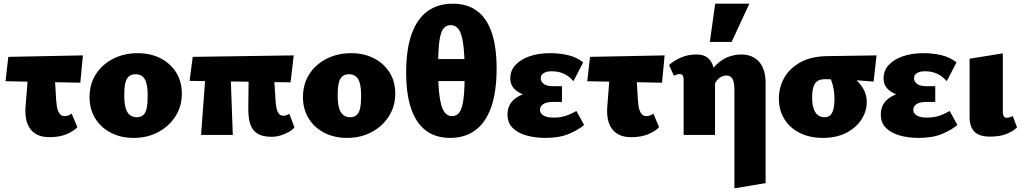

<svg xmlns="http://www.w3.org/2000/svg" viewBox="-20 -731 5537 1040"><path d="M10 -291 25 -423 429 -431 415 -283ZM118 -148 139 -414H271L284 -192Q285 -180 287.5 -158.5Q290 -137 300 -119.5Q310 -102 330 -102Q340 -102 351 -106Q362 -110 368 -116L399 -42Q380 -21 341 -4.5Q302 12 249 12Q209 12 182.5 -1Q156 -14 141 -37Q126 -60 121 -88.5Q116 -117 118 -148Z M703 16Q634 16 579.5 -12.5Q525 -41 495 -91Q465 -141 465 -205Q465 -275 499 -328.5Q533 -382 592.5 -412.5Q652 -443 726 -443Q796 -443 850 -415Q904 -387 934.5 -338Q965 -289 965 -224Q965 -156 931 -102Q897 -48 838 -16Q779 16 703 16ZM720 -96Q743 -96 756.5 -108.5Q770 -121 775 -146.5Q780 -172 780 -211Q780 -255 773 -280.5Q766 -306 751 -317.5Q736 -329 714 -329Q692 -329 678 -317Q664 -305 658.5 -280Q653 -255 653 -216Q653 -172 660.5 -146Q668 -120 683.5 -108Q699 -96 720 -96Z M1069 0 1100 -414H1226L1241 0ZM1007 -293 1024 -423 1571 -431 1554 -285ZM1325 -150 1328 -414H1458L1473 -182Q1474 -163 1478 -144.5Q1482 -126 1491 -115Q1500 -104 1515 -104Q1524 -104 1533 -107.5Q1542 -111 1547 -115L1575 -41Q1566 -29 1545.5 -17Q1525 -5 1500.5 2.5Q1476 10 1451 10Q1400 10 1372 -9Q1344 -28 1334 -63.5Q1324 -99 1325 -150Z M1859 16Q1790 16 1735.5 -12.5Q1681 -41 1651 -91Q1621 -141 1621 -205Q1621 -275 1655 -328.5Q1689 -382 1748.5 -412.5Q1808 -443 1882 -443Q1952 -443 2006 -415Q2060 -387 2090.5 -338Q2121 -289 2121 -224Q2121 -156 2087 -102Q2053 -48 1994 -16Q1935 16 1859 16ZM1876 -96Q1899 -96 1912.5 -108.5Q1926 -121 1931 -146.5Q1936 -172 1936 -211Q1936 -255 1929 -280.5Q1922 -306 1907 -317.5Q1892 -329 1870 -329Q1848 -329 1834 -317Q1820 -305 1814.5 -280Q1809 -255 1809 -216Q1809 -172 1816.5 -146Q1824 -120 1839.5 -108Q1855 -96 1876 -96Z M2418 16Q2341 16 2288 -23Q2235 -62 2207.5 -141Q2180 -220 2180 -338Q2180 -463 2209.5 -546Q2239 -629 2295.5 -670Q2352 -711 2433 -711Q2510 -711 2563 -672.5Q2616 -634 2643 -556Q2670 -478 2670 -360Q2670 -234 2640.5 -150.5Q2611 -67 2554.5 -25.5Q2498 16 2418 16ZM2428 -102Q2454 -102 2469 -123Q2484 -144 2490.5 -194.5Q2497 -245 2497 -335Q2497 -436 2489 -493Q2481 -550 2464.5 -572.5Q2448 -595 2422 -595Q2396 -595 2381 -575Q2366 -555 2359.5 -504.5Q2353 -454 2353 -363Q2353 -262 2361.5 -205Q2370 -148 2386.5 -125Q2403 -102 2428 -102ZM2278 -292V-411H2555V-292Z M2934 16Q2877 16 2830.5 2.5Q2784 -11 2756.5 -38.5Q2729 -66 2729 -111Q2729 -173 2782.5 -205.5Q2836 -238 2921 -238V-202Q2876 -202 2835 -212.5Q2794 -223 2769 -246.5Q2744 -270 2744 -307Q2744 -349 2772.5 -379.5Q2801 -410 2849.5 -426.5Q2898 -443 2959 -443Q3014 -443 3060 -431.5Q3106 -420 3139 -393L3086 -291Q3065 -317 3035.5 -331Q3006 -345 2967 -345Q2947 -345 2934 -339.5Q2921 -334 2915 -326Q2909 -318 2909 -307Q2909 -289 2925.5 -276.5Q2942 -264 2977 -264H3024V-179H2977Q2940 -179 2922.5 -167Q2905 -155 2905 -137Q2905 -124 2913 -114.5Q2921 -105 2937.5 -99.5Q2954 -94 2979 -94Q3014 -94 3042.5 -103Q3071 -112 3102 -130L3144 -54Q3115 -29 3063 -6.5Q3011 16 2934 16Z M3161 -291 3176 -423 3580 -431 3566 -283ZM3269 -148 3290 -414H3422L3435 -192Q3436 -180 3438.5 -158.5Q3441 -137 3451 -119.5Q3461 -102 3481 -102Q3491 -102 3502 -106Q3513 -110 3519 -116L3550 -42Q3531 -21 3492 -4.5Q3453 12 3400 12Q3360 12 3333.5 -1Q3307 -14 3292 -37Q3277 -60 3272 -88.5Q3267 -117 3269 -148Z M3958 289V-244Q3958 -286 3947.5 -304Q3937 -322 3915 -322Q3900 -322 3886 -314.5Q3872 -307 3861 -292.5Q3850 -278 3843 -258L3801 -292Q3828 -350 3860.5 -381Q3893 -412 3928 -424Q3963 -436 3996 -436Q4035 -436 4065 -418.5Q4095 -401 4111 -366.5Q4127 -332 4127 -283V261ZM3683 0V-299Q3683 -308 3681 -315Q3679 -322 3674.5 -326Q3670 -330 3663 -330Q3655 -330 3647 -327.5Q3639 -325 3630 -321L3604 -379Q3631 -403 3669 -419.5Q3707 -436 3752 -436Q3790 -436 3811.5 -419.5Q3833 -403 3842.5 -373Q3852 -343 3853 -300V0ZM3825 -504 3854 -711H4039L3943 -504Z M4437 16Q4367 16 4313 -10.5Q4259 -37 4229 -85.5Q4199 -134 4199 -197Q4199 -259 4228.5 -310.5Q4258 -362 4316.5 -394Q4375 -426 4462 -427L4728 -431L4712 -289Q4645 -295 4580 -298.5Q4515 -302 4448 -302Q4411 -302 4395 -279Q4379 -256 4379 -204Q4379 -166 4387.5 -142Q4396 -118 4411 -107Q4426 -96 4446 -96Q4465 -96 4476.5 -106Q4488 -116 4494 -138.5Q4500 -161 4500 -197Q4500 -224 4495.5 -248.5Q4491 -273 4483.5 -293.5Q4476 -314 4466 -326L4543 -355Q4578 -333 4608 -307Q4638 -281 4656.5 -249.5Q4675 -218 4675 -178Q4675 -128 4646 -83.5Q4617 -39 4564 -11.5Q4511 16 4437 16Z M4956 16Q4899 16 4852.5 2.5Q4806 -11 4778.5 -38.5Q4751 -66 4751 -111Q4751 -173 4804.5 -205.5Q4858 -238 4943 -238V-202Q4898 -202 4857 -212.5Q4816 -223 4791 -246.5Q4766 -270 4766 -307Q4766 -349 4794.5 -379.5Q4823 -410 4871.5 -426.5Q4920 -443 4981 -443Q5036 -443 5082 -431.5Q5128 -420 5161 -393L5108 -291Q5087 -317 5057.5 -331Q5028 -345 4989 -345Q4969 -345 4956 -339.5Q4943 -334 4937 -326Q4931 -318 4931 -307Q4931 -289 4947.5 -276.5Q4964 -264 4999 -264H5046V-179H4999Q4962 -179 4944.5 -167Q4927 -155 4927 -137Q4927 -124 4935 -114.5Q4943 -105 4959.5 -99.5Q4976 -94 5001 -94Q5036 -94 5064.5 -103Q5093 -112 5124 -130L5166 -54Q5137 -29 5085 -6.5Q5033 16 4956 16Z M5343 9Q5283 9 5257.5 -18.5Q5232 -46 5232 -94V-413L5412 -442V-124Q5412 -110 5417 -101.5Q5422 -93 5433 -93Q5440 -93 5448.5 -95.5Q5457 -98 5466 -102L5489 -41Q5468 -20 5432 -5.5Q5396 9 5343 9Z"/></svg>

Font: Ysabeau Office Black
Style: Regular
Weight: 900
Designer: Christian Thalmann (Catharsis Fonts)
Version: Version 2.001;gftools[0.9.30]; featfreeze: tnum,lnum,ss02